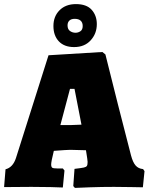

<svg xmlns="http://www.w3.org/2000/svg" viewBox="-25 -912 726 938"><path d="M333 -3 339 -87Q373 -91 384.5 -93.5Q396 -96 399.5 -101.5Q403 -107 403 -121L401 -139L395 -178L318 -180Q303 -180 238 -175L228 -131Q225 -115 225 -109Q225 -96 230.5 -92.5Q236 -89 256 -89H282L290 -79L282 4Q267 3 222.5 2Q178 1 128 1L-5 2L2 -85Q38 -94 53 -140L212 -642L475 -658L490 -646Q505 -584 551 -402.5Q597 -221 615 -153Q624 -119 637.5 -103.5Q651 -88 674 -86L681 -76L673 3Q659 3 618 2Q577 1 532 1Q473 1 415 3Q357 5 341 6ZM321 -301Q337 -301 373 -303L339 -478H317L270 -301ZM236 -785Q236 -832 266 -862Q296 -892 346 -892Q398 -892 423 -864Q448 -836 448 -794Q448 -748 418 -715Q388 -682 337 -682Q289 -682 262.5 -710Q236 -738 236 -785ZM379 -785Q379 -802 369 -811Q359 -820 340 -820Q323 -820 314 -811.5Q305 -803 305 -788Q305 -769 317 -760.5Q329 -752 344 -752Q357 -752 368 -759.5Q379 -767 379 -785Z"/></svg>

Font: Alegreya SC Black
Style: Regular
Weight: 900
Designer: Juan Pablo del Peral
Foundry: Huerta Tipografica
Version: Version 2.007; ttfautohint (v1.6)